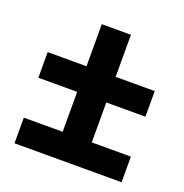

<svg xmlns="http://www.w3.org/2000/svg" viewBox="-97 -740 642 669"><g transform="rotate(20 224.5 -405.0)"><path d="M26 -158V-253H423V-158ZM170 -241V-401H26V-496H170V-652H278V-496H423V-401H278V-241Z"/></g></svg>

Font: Oswald
Style: Bold
Weight: 700
Designer: Vernon Adams
Foundry: Vernon Adams
Version: Version 4.103;gftools[0.9.33.dev8+g029e19f]